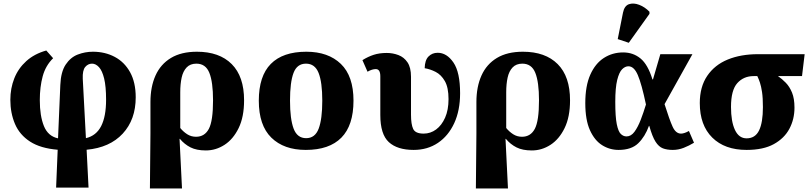

<svg xmlns="http://www.w3.org/2000/svg" viewBox="-20 -845 4623 1095"><path d="M300 225 309 9Q211 1 151.5 -37.5Q92 -76 65.5 -138Q39 -200 39 -276Q39 -341 61.5 -398Q84 -455 130 -496.5Q176 -538 244 -557L283 -513Q240 -471 223.5 -410Q207 -349 207 -274Q207 -184 230.5 -126Q254 -68 311 -56L324 -360Q327 -435 354.5 -476.5Q382 -518 423.5 -534Q465 -550 510 -550Q579 -550 634.5 -520.5Q690 -491 722 -433Q754 -375 754 -290Q754 -163 680 -83Q606 -3 474 9L485 225ZM452 -396 470 -57Q529 -71 557 -126Q585 -181 585 -276Q585 -352 574 -397Q563 -442 544.5 -462Q526 -482 505 -482Q482 -482 466 -463Q450 -444 452 -396Z M835 230 838 -84V-263Q838 -350 867 -414.5Q896 -479 955 -514.5Q1014 -550 1103 -550Q1231 -550 1301.5 -479.5Q1372 -409 1372 -273Q1372 -178 1341 -114.5Q1310 -51 1260.5 -19Q1211 13 1154 13Q1101 13 1066.5 -4.5Q1032 -22 1006 -53H1004L1018 230ZM1098 -65Q1147 -65 1171 -110Q1195 -155 1195 -273Q1195 -377 1174 -429.5Q1153 -482 1100 -482Q1065 -482 1044.5 -460.5Q1024 -439 1016 -402.5Q1008 -366 1008 -319V-115Q1025 -94 1047.5 -79.5Q1070 -65 1098 -65Z M1724 10Q1599 10 1527.5 -60Q1456 -130 1456 -271Q1456 -411 1524.5 -480.5Q1593 -550 1727 -550Q1852 -550 1924 -480.5Q1996 -411 1996 -271Q1996 -130 1927 -60Q1858 10 1724 10ZM1726 -57Q1777 -57 1797.5 -111.5Q1818 -166 1818 -271Q1818 -376 1797 -429Q1776 -482 1725 -482Q1674 -482 1654 -429Q1634 -376 1634 -271Q1634 -166 1654.5 -111.5Q1675 -57 1726 -57Z M2339 10Q2246 10 2197.5 -34.5Q2149 -79 2149 -189V-410Q2149 -451 2123 -451Q2102 -451 2076 -436L2047 -502Q2079 -522 2111.5 -532.5Q2144 -543 2186 -543Q2220 -543 2252 -531Q2284 -519 2304 -489.5Q2324 -460 2324 -407V-191Q2324 -136 2336.5 -109.5Q2349 -83 2396 -83Q2435 -83 2467 -106.5Q2499 -130 2518.5 -174Q2538 -218 2538 -280Q2538 -346 2517 -382.5Q2496 -419 2464.5 -435Q2433 -451 2402 -456Q2403 -502 2424 -523Q2445 -544 2476 -544Q2528 -544 2566 -488.5Q2604 -433 2604 -313Q2604 -215 2570.5 -142.5Q2537 -70 2477.5 -30Q2418 10 2339 10Z M2694 230 2697 -84V-263Q2697 -350 2726 -414.5Q2755 -479 2814 -514.5Q2873 -550 2962 -550Q3090 -550 3160.5 -479.5Q3231 -409 3231 -273Q3231 -178 3200 -114.5Q3169 -51 3119.5 -19Q3070 13 3013 13Q2960 13 2925.5 -4.5Q2891 -22 2865 -53H2863L2877 230ZM2957 -65Q3006 -65 3030 -110Q3054 -155 3054 -273Q3054 -377 3033 -429.5Q3012 -482 2959 -482Q2924 -482 2903.5 -460.5Q2883 -439 2875 -402.5Q2867 -366 2867 -319V-115Q2884 -94 2906.5 -79.5Q2929 -65 2957 -65Z M3508 10Q3457 10 3414 -17Q3371 -44 3344.5 -102.5Q3318 -161 3318 -257Q3318 -355 3346.5 -419Q3375 -483 3424 -514.5Q3473 -546 3534 -546Q3591 -546 3633 -511.5Q3675 -477 3701 -392H3704L3746 -536H3929L3770 -251Q3798 -162 3816 -122.5Q3834 -83 3864 -83Q3882 -83 3909 -98L3938 -31Q3910 -14 3879.5 -2Q3849 10 3817 10Q3784 10 3760.5 1Q3737 -8 3718.5 -37Q3700 -66 3683 -127H3681Q3659 -66 3620 -28Q3581 10 3508 10ZM3553 -67Q3579 -67 3598.5 -93.5Q3618 -120 3634 -161.5Q3650 -203 3664 -249Q3639 -367 3617.5 -417Q3596 -467 3564 -467Q3545 -467 3528 -450Q3511 -433 3500 -389Q3489 -345 3489 -264Q3489 -179 3497.5 -137Q3506 -95 3520.5 -81Q3535 -67 3553 -67ZM3566 -601 3503 -622 3533 -773Q3541 -812 3567 -821Q3593 -830 3625.5 -817.5Q3658 -805 3684 -778V-766Z M4238 10Q4113 10 4042 -60.5Q3971 -131 3971 -257Q3971 -350 4013.5 -412.5Q4056 -475 4130.5 -505.5Q4205 -536 4303 -536H4569L4554 -411H4417Q4440 -395 4461.5 -373Q4483 -351 4497 -317Q4511 -283 4511 -231Q4511 -165 4482 -110.5Q4453 -56 4393 -23Q4333 10 4238 10ZM4238 -56Q4287 -56 4309 -101Q4331 -146 4331 -234Q4331 -287 4326 -320Q4321 -353 4314 -374Q4307 -395 4299 -411H4278Q4221 -411 4185 -371Q4149 -331 4149 -235Q4149 -152 4171.5 -104Q4194 -56 4238 -56Z"/></svg>

Font: Noto Serif ExtraBold
Style: Regular
Weight: 800
Designer: Monotype Design Team
Foundry: Monotype Imaging Inc.
Version: Version 2.014